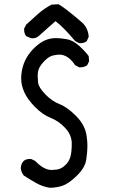

<svg xmlns="http://www.w3.org/2000/svg" viewBox="-20 -862 540 907"><path d="M215 25Q182 20 151.5 3Q121 -14 92 -33Q80 -49 78 -68Q82 -111 120 -111H127L146 -102Q187 -59 224 -59Q227 -59 247.5 -61Q268 -63 287 -80.5Q306 -98 312.5 -121Q319 -144 319 -184Q319 -224 288.5 -257Q258 -290 219 -305.5Q180 -321 144.5 -357.5Q109 -394 94.5 -427Q80 -460 80 -491Q80 -528 93 -563Q115 -619 169 -658Q203 -682 245 -682Q264 -682 294.5 -677Q325 -672 354.5 -645Q384 -618 399 -597L401 -573L392 -554Q378 -544 360 -544H354L335 -554Q302 -604 260 -604Q250 -604 231 -600Q212 -596 192 -576Q172 -556 164 -538Q158 -524 158 -502Q158 -494 160 -472Q162 -450 193.5 -417Q225 -384 261.5 -370Q298 -356 340 -313.5Q382 -271 389 -221Q393 -196 393 -171Q393 -146 387.5 -108Q382 -70 343 -32Q304 6 275 15.5Q246 25 215 25ZM360 -658H354L335 -668Q280 -734 242 -762L162 -691Q150 -681 133 -681Q125 -681 104 -691Q94 -703 94 -721V-727L104 -746Q131 -771 160 -796.5Q189 -822 223 -840L256 -842Q284 -828 372 -752Q397 -725 399 -688L390 -668Q378 -658 360 -658Z"/></svg>

Font: Xiaolai SC
Style: Regular
Weight: 400
Designer: Nozomi Seto 瀬戸のぞみ
Version: Version 3.11;December 4, 2020;FontCreator 13.0.0.2613 64-bit